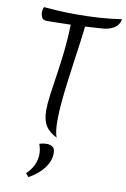

<svg xmlns="http://www.w3.org/2000/svg" viewBox="-113 -841 794 1213"><g transform="rotate(10 284.0 -234.5)"><path d="M62 -733Q62 -744 64.5 -753.5Q67 -763 69 -767Q123 -762 174.5 -759.5Q226 -757 277 -757Q351 -757 423.5 -761.5Q496 -766 568 -777Q561 -738 529 -719Q497 -700 456 -698Q433 -696 405 -694.5Q377 -693 346 -691Q342 -650 334 -592Q326 -534 316.5 -466.5Q307 -399 298 -329.5Q289 -260 283 -195Q277 -130 277 -78Q277 -2 291 31Q242 8 219 -29Q196 -66 196 -129Q196 -168 204 -228Q212 -288 223.5 -362.5Q235 -437 244 -520Q253 -603 255 -687Q211 -686 170.5 -685Q130 -684 102 -684Q77 -684 69.5 -700Q62 -716 62 -733ZM190 89Q213 81 239 81Q258 81 274 91Q290 101 290 132Q290 180 257 225.5Q224 271 159 308L140 286Q202 227 202 152Q202 122 190 89Z"/></g></svg>

Font: Merienda Light
Style: Regular
Weight: 300
Designer: Eduardo Rodriguez Tunni
Foundry: Eduardo Rodriguez Tunni
Version: Version 2.001; ttfautohint (v1.8.4.7-5d5b)